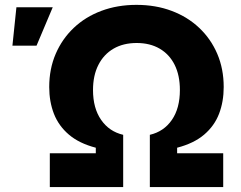

<svg xmlns="http://www.w3.org/2000/svg" viewBox="-20 -757 976 777"><path d="M181.6 0V-136.7H367.7V-159.2Q300.3 -176.8 258.8 -212.2Q217.3 -247.6 198.2 -296.6Q179.2 -345.7 179.2 -404.8Q179.2 -478 205.3 -538.8Q231.4 -599.6 278.6 -644.3Q325.7 -689 390.4 -713.1Q455.1 -737.3 532.2 -737.3Q609.9 -737.3 674.3 -713.1Q738.8 -689 786.1 -644.3Q833.5 -599.6 859.4 -538.8Q885.3 -478 885.3 -404.8Q885.3 -345.7 866.5 -296.6Q847.7 -247.6 806.2 -212.2Q764.6 -176.8 696.8 -159.2V-136.7H883.3V0H586.4V-211.4Q643.1 -224.6 675.5 -271.7Q708 -318.8 708 -392.6Q708 -452.1 686.8 -494.6Q665.5 -537.1 626.2 -560.1Q586.9 -583 533.2 -583Q479 -583 439.5 -560.1Q399.9 -537.1 378.2 -494.4Q356.4 -451.7 356.4 -392.6Q356.4 -319.3 389.2 -272Q421.9 -224.6 478.5 -211.4V0ZM30.3 -572.3 46.4 -727.5H193.4L127.9 -572.3Z"/></svg>

Font: Inter 17pt ExtraBold
Style: Regular
Weight: 800
Version: Version 4.001;git-66647c0bb